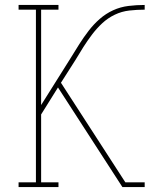

<svg xmlns="http://www.w3.org/2000/svg" viewBox="-20 -755 640 775"><path d="M474 0 214 -402 146 -293V-19H216V0H55V-19H125V-716H55V-735H216V-716H146V-331L266 -522Q283 -550 300.5 -577.5Q318 -605 338 -631Q358 -657 382.5 -678.5Q407 -700 436.5 -713.5Q466 -727 498.5 -731Q531 -735 564 -735V-716Q533 -716 502 -712.5Q471 -709 443 -695.5Q415 -682 392.5 -661Q370 -640 351.5 -615.5Q333 -591 316.5 -565Q300 -539 284 -512L226 -421L486 -19H564V0Z"/></svg>

Font: Iosevka Etoile Thin
Style: Regular
Weight: 100
Designer: Belleve Invis
Foundry: Belleve Invis
Version: Version 22.1.2; ttfautohint (v1.8.4)